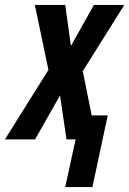

<svg xmlns="http://www.w3.org/2000/svg" viewBox="-68 -564 523 777"><path d="M306 193 368 -97H303L267 -276L435 -544H312L219 -378L196 -544H73L128 -281L-48 0H74L175 -178L201 0H238L196 193Z"/></svg>

Font: Noto Sans Display Condensed
Style: Bold Italic
Weight: 700
Width: 3
Designer: Monotype Design team
Foundry: Monotype Imaging Inc.
Version: 1.000